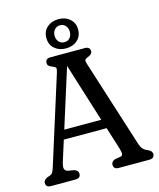

<svg xmlns="http://www.w3.org/2000/svg" viewBox="-130 -987 893 1079"><g transform="rotate(-15 317.0 -448.0)"><path d="M203.5 -26Q203.5 0 173.5 0H31Q1.5 0 1.5 -26Q1.5 -41.5 22.5 -52.5L40 -58.5Q52 -63 57.2 -72.5Q62.5 -82 70 -106.5L228.5 -609Q234.5 -627.5 231 -634.2Q227.5 -641 213.5 -646Q199.5 -651 192.5 -657.2Q185.5 -663.5 185.5 -674Q185.5 -700 215 -700H415Q445 -700 445 -674Q445 -656 417 -646Q404.5 -641.5 401.2 -635.2Q398 -629 403.5 -612L563.5 -109Q571.5 -83 581.5 -72Q591.5 -61 608 -54.5Q633 -44.5 633 -26Q633 0 603 0H425Q395.5 0 395.5 -26Q395.5 -45 418 -53L452 -58.5Q461.5 -60.5 463.2 -70.2Q465 -80 458 -103.5L417 -233.5H168L130.5 -115Q122 -87 125.5 -75Q129 -63 145.5 -58.5L181 -52.5Q203.5 -45 203.5 -26ZM185 -287H400L293 -629ZM313.5 -725.5Q273.5 -725.5 247.2 -748.5Q221 -771.5 221 -811Q221 -849.5 247.5 -872.5Q274 -895.5 313.5 -895.5Q353.5 -895.5 379.8 -872.2Q406 -849 406 -811Q406 -772 379.8 -748.8Q353.5 -725.5 313.5 -725.5ZM313.5 -860Q294 -860 281.5 -846Q269 -832 269 -811Q269 -789 281.5 -775.2Q294 -761.5 313.5 -761.5Q333.5 -761.5 345.5 -775.2Q357.5 -789 357.5 -811Q357.5 -832 345.2 -846Q333 -860 313.5 -860Z"/></g></svg>

Font: Fraunces 144pt S100
Style: Regular
Weight: 400
Version: Version 1.000; ttfautohint (v1.8.3)